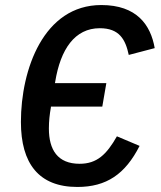

<svg xmlns="http://www.w3.org/2000/svg" viewBox="-20 -730 640 762"><path d="M287 12C403 12 477 -39 534 -151L444 -189C403 -117 365 -80 296 -80C209 -80 174 -135 174 -220C174 -249 177 -276 182 -304V-307H386L402 -400H198L199 -405C220 -535 277 -618 376 -618C454 -618 478 -573 491 -512L594 -539C578 -631 523 -710 382 -710C153 -710 63 -454 63 -246C63 -81 134 12 287 12Z"/></svg>

Font: IBM Mono Medium
Style: Italic
Weight: 500
Italic angle: -9°
Monospace: yes
Designer: Mike Abbink, Paul van der Laan, Pieter van Rosmalen
Foundry: Bold Monday
Version: Version 2.3